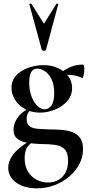

<svg xmlns="http://www.w3.org/2000/svg" viewBox="-20 -750 491 1052"><path d="M182 282Q113 282 69 250.5Q25 219 25 168Q25 136 49.5 100Q74 64 144 21L154 32Q142 40 133 51.5Q124 63 119.5 79Q115 95 115 116Q115 161 133.5 190.5Q152 220 181 235Q210 250 242 250Q292 250 322.5 218Q353 186 353 131Q353 86 333.5 67Q314 48 280 43.5Q246 39 201 39Q167 38 133 33Q99 28 76.5 11.5Q54 -5 54 -40Q54 -75 78.5 -108Q103 -141 157 -167L166 -161Q146 -149 136 -134.5Q126 -120 126 -99Q126 -71 141.5 -59Q157 -47 185 -44.5Q213 -42 250 -41Q284 -41 316.5 -38.5Q349 -36 376 -26Q403 -16 419 6Q435 28 435 67Q435 110 415 148.5Q395 187 360 217Q325 247 279 264.5Q233 282 182 282ZM199 -133Q151 -133 116 -153Q81 -173 62 -204Q43 -235 43 -268Q43 -310 70 -338Q97 -366 137.5 -379.5Q178 -393 218 -393Q264 -393 299 -376.5Q334 -360 354.5 -332Q375 -304 375 -268Q375 -226 348.5 -196Q322 -166 281.5 -149.5Q241 -133 199 -133ZM225 -151Q245 -151 261 -171Q277 -191 277 -240Q277 -286 262.5 -315.5Q248 -345 226.5 -359.5Q205 -374 185 -374Q161 -374 150.5 -354Q140 -334 140 -298Q140 -255 152.5 -222Q165 -189 184.5 -170Q204 -151 225 -151ZM302 -313 304 -345Q336 -370 366.5 -383Q397 -396 434 -396Q439 -396 440.5 -388Q442 -380 442 -368Q442 -354 438 -337Q434 -320 430 -323Q412 -331 393 -335.5Q374 -340 356 -340Q344 -340 332.5 -338.5Q321 -337 308 -332ZM141 -726Q140 -729 145.5 -730Q151 -731 152 -729L221 -620L289 -729Q291 -731 296 -730Q301 -729 299 -726L232 -477Q231 -472 221 -472Q211 -472 209 -477Z"/></svg>

Font: Cormorant Garamond Light
Style: Regular
Weight: 300
Designer: Christian Thalmann (Catharsis Fonts)
Foundry: Catharsis Fonts
Version: Version 4.001